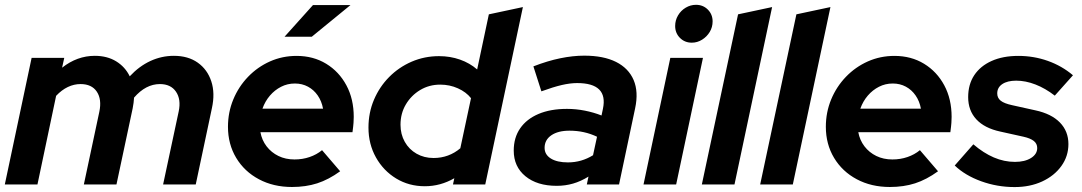

<svg xmlns="http://www.w3.org/2000/svg" viewBox="-22 -759 4451 790"><path d="M-2.2 0 108.1 -521H242.4L233.5 -480.5Q295.4 -529.3 368.1 -529.3Q418.9 -529.3 455.9 -506.7Q492.9 -484 511.8 -445Q550.6 -486.6 596.7 -508Q642.8 -529.3 693.5 -529.3Q752.1 -529.3 791.7 -501.2Q831.4 -473 847.4 -424.3Q863.5 -375.6 849.8 -313.3L783.4 0H649.1L713.4 -301.1Q723.6 -350.3 702.1 -381.7Q680.7 -413.1 635.9 -413.1Q577.9 -413.1 529.6 -357.4Q528.9 -346.9 527.6 -336Q526.2 -325.1 523.9 -313.3L457.2 0H323L386.7 -299.1Q397.4 -350.1 376.5 -381.6Q355.6 -413.1 309.4 -413.1Q282.5 -413.1 257.1 -401Q231.8 -389 208.9 -364.7L132.1 0Z M1179.4 10.4Q1103 10.4 1043.4 -21.4Q983.7 -53.1 949.8 -109.5Q916 -165.9 916 -237.4Q916 -296.9 937.9 -349.8Q959.8 -402.7 998.9 -443.2Q1037.9 -483.6 1088.9 -506.3Q1140 -529 1198.3 -529Q1267.2 -529 1320.2 -496.6Q1373.2 -464.2 1403.3 -407.9Q1433.5 -351.7 1433.5 -278Q1433.5 -267.3 1432.6 -254Q1431.8 -240.7 1428.3 -215.1H1049.5Q1055.5 -182.3 1074.9 -156.9Q1094.4 -131.5 1123.7 -117.2Q1153 -102.9 1189.6 -102.9Q1223 -102.9 1251.9 -112.9Q1280.9 -122.8 1303.1 -141.1L1377.6 -54.3Q1330.2 -19.9 1283.2 -4.7Q1236.3 10.4 1179.4 10.4ZM1057.9 -312H1307.2Q1301.4 -343 1285.3 -366.2Q1269.3 -389.4 1245.2 -402.4Q1221.1 -415.4 1191.3 -415.4Q1160.7 -415.4 1134.6 -402Q1108.5 -388.7 1088.7 -365.7Q1068.9 -342.7 1057.9 -312ZM1148.8 -607.9 1265.8 -738.2H1420.2L1260.9 -607.9Z M1725.9 7.3Q1660.7 7.3 1608.2 -24.5Q1555.7 -56.3 1524.9 -111.2Q1494.1 -166.1 1494.1 -234.1Q1494.1 -295.3 1516.7 -348.5Q1539.3 -401.8 1579.1 -442Q1618.9 -482.3 1671.7 -505.2Q1724.6 -528 1784.4 -528Q1830.4 -528 1870.7 -513.8Q1911 -499.6 1941.3 -473.2L1989.4 -700L2129.5 -729.9L1974.6 0H1841.8L1847.4 -25.7Q1790.2 7.3 1725.9 7.3ZM1761.9 -108.9Q1793.6 -108.9 1821.2 -119.1Q1848.9 -129.3 1872 -148.9L1916 -355.1Q1896 -380.4 1862.1 -395.6Q1828.2 -410.8 1789.4 -410.8Q1743.7 -410.8 1706.8 -388.6Q1669.8 -366.3 1647.9 -329.3Q1625.9 -292.3 1625.9 -245.9Q1625.9 -206.6 1643.5 -175.4Q1661 -144.3 1692 -126.6Q1723.1 -108.9 1761.9 -108.9Z M2268.6 5.6Q2188 5.6 2139.9 -33.9Q2091.8 -73.3 2091.8 -139.4Q2091.8 -192.7 2118.3 -231Q2144.7 -269.3 2193.9 -290.2Q2243.1 -311 2310.9 -311Q2347.7 -311 2384.2 -303.8Q2420.7 -296.6 2453 -283.8L2458.8 -311.3Q2470 -364.3 2443.3 -390.8Q2416.7 -417.2 2352.7 -417.2Q2324.3 -417.2 2289.5 -409.2Q2254.7 -401.1 2205.6 -383.2L2172.7 -485.9Q2231.1 -508.6 2283.3 -519.3Q2335.4 -530 2381.9 -530Q2461.3 -530 2512.8 -504.2Q2564.3 -478.3 2585.1 -429.8Q2605.8 -381.3 2591.3 -313.4L2525.1 0H2392.5L2399.4 -32.4Q2367.5 -12.7 2335.7 -3.6Q2303.8 5.6 2268.6 5.6ZM2314.8 -90.8Q2343 -90.8 2368.9 -98.3Q2394.7 -105.8 2418.1 -120.3L2434.5 -196.4Q2382.6 -221.3 2321.3 -221.3Q2274 -221.3 2246.4 -202.3Q2218.8 -183.3 2218.8 -150.7Q2218.8 -123 2244.3 -106.9Q2269.9 -90.8 2314.8 -90.8Z M2625.8 0 2736.1 -521H2870.4L2760.1 0ZM2824.3 -583.4Q2795.3 -583.4 2775.6 -603.2Q2756 -623 2756 -652Q2756 -675.6 2767.8 -695.6Q2779.6 -715.6 2799.4 -727.4Q2819.2 -739.2 2841.8 -739.2Q2870.8 -739.2 2890.4 -719.6Q2910.1 -699.9 2910.1 -670.9Q2910.1 -647.3 2898.3 -627.6Q2886.5 -608 2866.8 -595.7Q2847.2 -583.4 2824.3 -583.4Z M2865.8 0 3014.8 -700 3154.9 -729.9 3000.1 0Z M3105.8 0 3254.8 -700 3394.9 -729.9 3240.1 0Z M3639.4 10.4Q3563 10.4 3503.4 -21.4Q3443.7 -53.1 3409.8 -109.5Q3376 -165.9 3376 -237.4Q3376 -296.9 3397.9 -349.8Q3419.8 -402.7 3458.9 -443.2Q3497.9 -483.6 3548.9 -506.3Q3600 -529 3658.3 -529Q3727.2 -529 3780.2 -496.6Q3833.2 -464.2 3863.3 -407.9Q3893.5 -351.7 3893.5 -278Q3893.5 -267.3 3892.6 -254Q3891.8 -240.7 3888.3 -215.1H3509.5Q3515.5 -182.3 3534.9 -156.9Q3554.4 -131.5 3583.7 -117.2Q3613 -102.9 3649.6 -102.9Q3683 -102.9 3711.9 -112.9Q3740.9 -122.8 3763.1 -141.1L3837.6 -54.3Q3790.2 -19.9 3743.2 -4.7Q3696.3 10.4 3639.4 10.4ZM3517.9 -312H3767.2Q3761.4 -343 3745.3 -366.2Q3729.3 -389.4 3705.2 -402.4Q3681.1 -415.4 3651.3 -415.4Q3620.7 -415.4 3594.6 -402Q3568.5 -388.7 3548.7 -365.7Q3528.9 -342.7 3517.9 -312Z M4152.6 10.7Q4080.9 10.7 4015 -13.2Q3949.1 -37.1 3906.3 -78L3982.9 -165.2Q4024.8 -129.3 4067.3 -111.1Q4109.8 -92.9 4153.9 -92.9Q4194.9 -92.9 4220.3 -108.9Q4245.7 -124.9 4245.7 -149.9Q4245.7 -167.9 4231.7 -179Q4217.7 -190.1 4189 -196.5L4093.4 -217.7Q4028.7 -231.7 3995.1 -268.1Q3961.6 -304.4 3961.6 -359.4Q3961.6 -411.9 3986.7 -449.7Q4011.9 -487.5 4058.2 -508.2Q4104.6 -529 4168.2 -529Q4231.3 -529 4289.3 -508.5Q4347.3 -487.9 4392.8 -449.3L4318 -365.5Q4278.9 -395.7 4238.4 -411.4Q4198 -427.1 4159.2 -427.1Q4123.2 -427.1 4102.2 -413.1Q4081.2 -399.1 4081.2 -374.7Q4081.2 -356 4095.4 -344.7Q4109.6 -333.3 4142.6 -326.2L4238.2 -305Q4304.2 -290.8 4339.1 -254.9Q4374.1 -219 4374.1 -166.2Q4374.1 -116.2 4345.1 -75.9Q4316.1 -35.6 4266.1 -12.4Q4216.1 10.7 4152.6 10.7Z"/></svg>

Font: Red Hat Display
Style: Italic
Weight: 300
Italic angle: -12°
Designer: Pentagram, MCKL
Foundry: Pentagram, MCKL
Version: Version 1.023